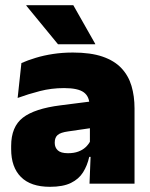

<svg xmlns="http://www.w3.org/2000/svg" viewBox="-20 -708 578 740"><path d="M325 0 330 -126 326.5 -130.5V-283.5L325 -301.5Q325 -336 302.8 -352.2Q280.5 -368.5 227 -368.5Q178.5 -368.5 133.8 -357Q89 -345.5 48 -330.5L62.5 -465Q87.5 -476 118 -485.2Q148.5 -494.5 184.5 -500Q220.5 -505.5 261 -505.5Q329.5 -505.5 375.2 -489.8Q421 -474 448 -445.2Q475 -416.5 486.8 -377Q498.5 -337.5 498.5 -290V0ZM172.5 12Q98.5 12 60.8 -25.8Q23 -63.5 23 -133V-145.5Q23 -219.5 68.2 -254.5Q113.5 -289.5 213 -302L338.5 -318L349 -217L242.5 -201.5Q213.5 -197.5 202.2 -187.8Q191 -178 191 -159V-157Q191 -139.5 202.8 -128.5Q214.5 -117.5 242 -117.5Q265 -117.5 281.8 -123.8Q298.5 -130 309.8 -140.5Q321 -151 327.5 -163.5L352.5 -103.5H324Q316.5 -70 300.2 -44Q284 -18 253.5 -3Q223 12 172.5 12ZM262.5 -688 347 -539V-537.5H203.5L81.5 -686V-688Z"/></svg>

Font: Anek Telugu ExtraBold
Style: Regular
Weight: 800
Designer: Omkar Bhoir (Telugu), Yesha Goshar (Latin)
Foundry: Ek Type
Version: Version 1.003